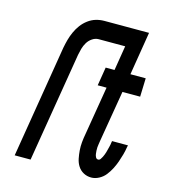

<svg xmlns="http://www.w3.org/2000/svg" viewBox="-110 -824 821 922"><g transform="rotate(15 300.0 -363.5)"><path d="M46 0 138 -560Q142 -581 147.5 -601Q153 -621 162 -641Q171 -661 184 -678.5Q197 -696 215 -709.5Q233 -723 253.5 -729Q274 -735 295 -735H478L463 -643H291Q275 -643 260 -633Q245 -623 236 -608Q227 -593 222.5 -577Q218 -561 215 -545L125 0ZM428 8Q407 8 389.5 -1.5Q372 -11 361.5 -27.5Q351 -44 347 -64Q343 -84 341.5 -104Q340 -124 342 -145Q344 -166 348 -187L388 -428H344L359 -520H403L438 -735H517L482 -520H558L555 -428H467L424 -172Q423 -164 421.5 -156Q420 -148 419.5 -139.5Q419 -131 419.5 -123Q420 -115 421 -107Q422 -99 426 -91.5Q430 -84 438 -84Q445 -84 449.5 -90.5Q454 -97 457 -103Q460 -109 462.5 -115.5Q465 -122 467 -128.5Q469 -135 470.5 -142Q472 -149 474 -155.5Q476 -162 477 -168.5Q478 -175 479 -182L480 -187H559L557 -178Q554 -158 548.5 -138.5Q543 -119 536.5 -100.5Q530 -82 520.5 -63.5Q511 -45 498 -28.5Q485 -12 466 -2Q447 8 428 8Z"/></g></svg>

Font: Iosevka SmBd Ex Obl
Style: Regular
Weight: 600
Width: 7
Italic angle: -9°
Monospace: yes
Designer: Belleve Invis
Foundry: Belleve Invis
Version: Version 32.5.0; ttfautohint (v1.8.4)